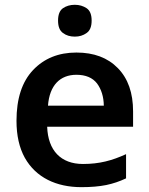

<svg xmlns="http://www.w3.org/2000/svg" viewBox="-20 -771 621 801"><path d="M292 -751C272.9 -751 256.3 -746.1 242.7 -736.8C229 -727.1 222.2 -710 222.2 -685.1C222.2 -660.2 229 -643.1 242.7 -633.3C256.3 -623 272.9 -618.2 292 -618.2C311 -618.2 327.1 -623 341.3 -633.3C355.5 -643.1 362.3 -660.2 362.3 -685.1C362.3 -710 355.5 -727.1 341.3 -736.8C327.1 -746.1 311 -751 292 -751ZM298.8 -551.8C224.1 -551.8 164.1 -527.3 118.2 -479C71.8 -430.2 48.8 -359.4 48.8 -267.1C48.8 -205.6 60.5 -154.3 83.5 -112.8C129.9 -30.3 214.8 9.8 319.8 9.8C359.9 9.8 394 6.8 422.9 1C451.7 -4.9 479 -14.2 505.9 -26.9V-127.9C447.3 -101.1 395 -86.9 326.2 -86.9C233.9 -86.9 180.2 -143.1 176.8 -242.2H535.2V-306.2C535.2 -383.3 514.2 -443.4 471.7 -486.8C429.2 -530.3 371.6 -551.8 298.8 -551.8ZM298.8 -459C337.4 -459 366.2 -446.8 384.8 -422.9C402.8 -398.4 412.6 -367.7 413.1 -330.1H180.2C186.5 -415.5 231 -459 298.8 -459Z"/></svg>

Font: Noto Reveo Sans
Style: Regular
Weight: 600
Designer: Monotype Design Team
Foundry: Monotype Imaging Inc.
Version: Version 2.007